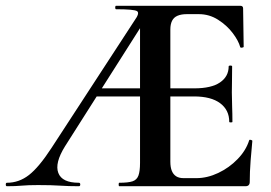

<svg xmlns="http://www.w3.org/2000/svg" viewBox="-31 -645 939 665"><path d="M-7 0Q-11 0 -11 -6Q-11 -12 -7 -12Q35 -12 69.5 -39Q104 -66 147 -132L435 -574Q454 -600 443.5 -606.5Q433 -613 371 -613Q368 -613 368 -619Q368 -625 371 -625H801Q811 -625 811 -616L813 -483Q813 -481 807.5 -480Q802 -479 801 -482Q795 -504 775 -530.5Q755 -557 724.5 -576.5Q694 -596 658 -596H616Q597 -596 584 -590.5Q571 -585 565 -573Q559 -561 559 -543V-85Q559 -66 564 -53.5Q569 -41 579 -34.5Q589 -28 605 -28H649Q687 -28 725 -46Q763 -64 792 -94Q821 -124 832 -159Q833 -162 838 -160.5Q843 -159 843 -157Q840 -128 837 -88.5Q834 -49 834 -15Q834 0 819 0H382Q380 0 380 -6Q380 -12 382 -12Q413 -12 428 -17Q443 -22 448.5 -37Q454 -52 454 -81V-589L490 -604L194 -138Q158 -80 171 -46Q184 -12 242 -12Q247 -12 247 -6Q247 0 242 0Q206 0 177 -2Q148 -4 101 -4Q66 -4 44.5 -2Q23 0 -7 0ZM290 -311 305 -339H535L542 -311ZM763 -223Q763 -264 731.5 -287.5Q700 -311 641 -311H482V-339H642Q701 -339 731 -359.5Q761 -380 761 -415Q761 -418 767 -418Q773 -418 773 -415Q773 -382 772.5 -363.5Q772 -345 772 -325Q772 -300 773 -276Q774 -252 774 -223Q774 -221 768.5 -221Q763 -221 763 -223Z"/></svg>

Font: Cormorant Garamond Light
Style: Bold
Weight: 700
Version: Version 4.001